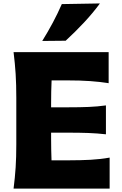

<svg xmlns="http://www.w3.org/2000/svg" viewBox="-20 -1119 723 1139"><path d="M60.5 0Q68.8 -64.9 72.8 -125.7Q76.7 -186.5 76.7 -263.2V-538.6Q76.7 -617.7 72.8 -680.4Q68.8 -743.2 60.5 -809.6H624.5V-625.5Q573.2 -633.8 514.9 -637.9Q456.5 -642.1 377.9 -642.1H286.1Q284.7 -609.4 283.9 -575.9Q283.2 -542.5 283.2 -504.9V-482.4H380.9Q453.6 -482.4 506.3 -484.6Q559.1 -486.8 608.4 -493.7V-322.3Q556.6 -328.1 503.9 -330.1Q451.2 -332 380.4 -332H283.2V-296.9Q283.2 -261.2 283.9 -229.7Q284.7 -198.2 285.6 -168H392.1Q458 -168 516.8 -171.1Q575.7 -174.3 630.4 -184.1V0ZM230.5 -876Q298.3 -984.4 346.7 -1094.7L572.8 -1098.6Q530.8 -1041.5 478.8 -985.8Q426.8 -930.2 369.6 -877.4Z"/></svg>

Font: Pinar DS4 ExtraBold
Style: Regular
Weight: 800
Designer: Amin Abedi
Version: Version 3.000